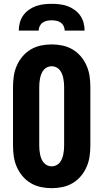

<svg xmlns="http://www.w3.org/2000/svg" viewBox="-20 -975 540 1003"><path d="M250 8Q221 8 193 2Q165 -4 140.5 -18.5Q116 -33 97.5 -55Q79 -77 67.5 -103.5Q56 -130 52 -158Q48 -186 48 -215V-520Q48 -549 52 -577Q56 -605 67.5 -631.5Q79 -658 97.5 -680Q116 -702 140.5 -716.5Q165 -731 193 -737Q221 -743 250 -743Q279 -743 307 -737Q335 -731 359.5 -716.5Q384 -702 402.5 -680Q421 -658 432.5 -631.5Q444 -605 448 -577Q452 -549 452 -520V-215Q452 -186 448 -158Q444 -130 432.5 -103.5Q421 -77 402.5 -55Q384 -33 359.5 -18.5Q335 -4 307 2Q279 8 250 8ZM250 -106Q262 -106 273 -111Q284 -116 291.5 -125Q299 -134 303.5 -145Q308 -156 310.5 -168Q313 -180 314 -191.5Q315 -203 315 -215V-520Q315 -532 314 -543.5Q313 -555 310.5 -567Q308 -579 303.5 -590Q299 -601 291.5 -610Q284 -619 273 -624Q262 -629 250 -629Q238 -629 227 -624Q216 -619 208.5 -610Q201 -601 196.5 -590Q192 -579 189.5 -567Q187 -555 186 -543.5Q185 -532 185 -520V-215Q185 -203 186 -191.5Q187 -180 189.5 -168Q192 -156 196.5 -145Q201 -134 208.5 -125Q216 -116 227 -111Q238 -106 250 -106ZM78 -815Q78 -836 83.5 -856.5Q89 -877 101 -894Q113 -911 130.5 -923.5Q148 -936 167.5 -943Q187 -950 208 -952.5Q229 -955 250 -955Q271 -955 292 -952.5Q313 -950 332.5 -943Q352 -936 369.5 -923.5Q387 -911 399 -894Q411 -877 416.5 -856.5Q422 -836 422 -815H318Q318 -827 312.5 -838.5Q307 -850 297 -857Q287 -864 274.5 -866.5Q262 -869 250 -869Q238 -869 225.5 -866.5Q213 -864 203 -857Q193 -850 187.5 -838.5Q182 -827 182 -815Z"/></svg>

Font: Iosevka Term Curly Heavy
Style: Regular
Weight: 900
Designer: Belleve Invis
Foundry: Belleve Invis
Version: Version 32.3.0